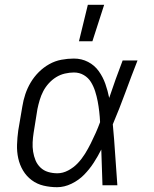

<svg xmlns="http://www.w3.org/2000/svg" viewBox="-20 -772 640 800"><path d="M218 8Q189 8 161.5 1.5Q134 -5 112 -21.5Q90 -38 76 -61.5Q62 -85 56 -112.5Q50 -140 51 -169.5Q52 -199 56 -228L73 -328Q77 -354 85.5 -379.5Q94 -405 108 -428.5Q122 -452 141.5 -471.5Q161 -491 185 -504.5Q209 -518 235.5 -523Q262 -528 288 -528Q320 -528 347 -514Q374 -500 391.5 -475.5Q409 -451 419 -422.5Q429 -394 435 -364Q448 -403 462 -442Q476 -481 491 -520H553Q527 -454 502.5 -387Q478 -320 450 -254Q456 -191 460 -127Q464 -63 469 0H407Q406 -37 404.5 -74.5Q403 -112 402 -149Q388 -121 370.5 -94Q353 -67 330.5 -44Q308 -21 278 -6.5Q248 8 218 8ZM219 -50Q242 -50 264.5 -62Q287 -74 304 -92Q321 -110 334 -131Q347 -152 358 -174Q369 -196 379 -218.5Q389 -241 397 -263Q396 -285 393.5 -307Q391 -329 387 -350Q383 -371 376.5 -391.5Q370 -412 359 -430Q348 -448 329.5 -459Q311 -470 288 -470Q270 -470 250.5 -465.5Q231 -461 214 -450.5Q197 -440 183 -424.5Q169 -409 160 -391.5Q151 -374 145.5 -355.5Q140 -337 136 -318L120 -218Q117 -199 116 -179Q115 -159 118 -140Q121 -121 128 -104Q135 -87 148.5 -74Q162 -61 180.5 -55.5Q199 -50 219 -50ZM309 -600 346 -752H414L365 -600Z"/></svg>

Font: Iosevka Light Extended
Style: Italic
Weight: 300
Width: 7
Italic angle: -9°
Monospace: yes
Designer: Belleve Invis
Foundry: Belleve Invis
Version: Version 32.5.0; ttfautohint (v1.8.4)